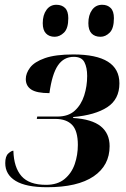

<svg xmlns="http://www.w3.org/2000/svg" viewBox="-20 -774 526 804"><path d="M177 10Q89 10 45.5 -16.5Q2 -43 2 -91Q2 -120 15 -131.5Q28 -143 36 -143Q38 -73 70 -36.5Q102 0 173 0Q221 0 250.5 -24.5Q280 -49 293 -87Q306 -125 306 -167Q306 -226 282 -251Q258 -276 212 -276H134L136 -286H221Q266 -286 293 -310.5Q320 -335 332.5 -374Q345 -413 345 -456Q345 -491 333.5 -513.5Q322 -536 289 -536Q247 -536 222.5 -500Q198 -464 187 -384Q134 -384 111 -399Q88 -414 88 -443Q88 -467 106 -491Q124 -515 168 -530.5Q212 -546 287 -546Q480 -546 480 -425Q480 -358 429 -325Q378 -292 287 -284L286 -280Q365 -275 402 -245Q439 -215 439 -162Q439 -81 372 -35.5Q305 10 177 10ZM401 -620Q377 -620 363.5 -634Q350 -648 350 -677Q350 -711 365.5 -732.5Q381 -754 408 -754Q430 -754 443.5 -740.5Q457 -727 457 -698Q457 -655 439.5 -637.5Q422 -620 401 -620ZM209 -620Q186 -620 172.5 -634Q159 -648 159 -677Q159 -711 174.5 -732.5Q190 -754 216 -754Q239 -754 252.5 -740.5Q266 -727 266 -698Q266 -655 248 -637.5Q230 -620 209 -620Z"/></svg>

Font: Noto Serif Display SemiCondensed
Style: Bold Italic
Weight: 700
Width: 4
Italic angle: -12°
Designer: Monotype Design Team
Foundry: Monotype Imaging Inc.
Version: Version 2.009